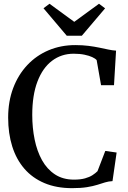

<svg xmlns="http://www.w3.org/2000/svg" viewBox="-20 -993 684 1024"><path d="M364.5 10.5Q281 10.5 217 -16.5Q153 -43.5 110 -93.2Q67 -143 45.2 -212.2Q23.5 -281.5 23.5 -365.5Q23.5 -452 50.2 -523Q77 -594 125.2 -645.5Q173.5 -697 239 -724.8Q304.5 -752.5 381.5 -752.5Q420 -752.5 451.5 -748.5Q483 -744.5 509.2 -739Q535.5 -733.5 557.8 -728.8Q580 -724 599 -723L588 -538.5H519L495.5 -672.5Q488 -681 471.8 -688.5Q455.5 -696 430.8 -701.2Q406 -706.5 373 -706.5Q307.5 -706.5 257.5 -668.8Q207.5 -631 179.8 -558.2Q152 -485.5 152 -380Q152 -311 164.8 -248.8Q177.5 -186.5 204.2 -138.5Q231 -90.5 273.2 -62.8Q315.5 -35 374.5 -35Q409.5 -35 433.5 -41.8Q457.5 -48.5 473.2 -58.8Q489 -69 500 -80L541.5 -188L602 -179.5L580 -27Q559 -26 540.2 -20.2Q521.5 -14.5 498.8 -7.2Q476 0 443.8 5.2Q411.5 10.5 364.5 10.5ZM336 -802.5 212 -949 244 -973 376 -876.5 508 -973 540.5 -948.5 416.5 -802.5Z"/></svg>

Font: Merriweather 60pt Medium
Style: Regular
Weight: 500
Version: Version 2.100